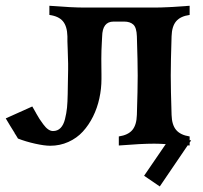

<svg xmlns="http://www.w3.org/2000/svg" viewBox="-30 -510 715 675"><path d="M156.2 -49.3Q172.4 -49.3 182.9 -60.1Q193.4 -70.8 198.5 -91.3Q203.6 -111.8 205.6 -131.3Q207.5 -150.9 208 -179.2Q208 -195.3 208.7 -222.2Q209.5 -249 209.5 -264.2V-286.6Q209.5 -303.2 208 -336.7Q206.5 -370.1 207 -382.3Q206.1 -417.5 191.2 -435.3Q176.3 -453.1 143.6 -457.5V-489.7Q223.1 -483.4 268.1 -483.4H512.2Q557.6 -483.4 636.7 -489.7V-457.5Q604.5 -453.1 589.4 -435.3Q574.2 -417.5 573.2 -382.3Q570.3 -291.5 570.3 -244.1Q570.3 -196.8 573.2 -106Q574.2 -70.8 589.4 -53Q604.5 -35.2 636.7 -30.3V-17.1L642.1 -16.6L636.7 -8.8V1.5Q634.3 1 629.9 1L531.7 145.5L476.6 107.9L552.7 -3.4Q527.3 -4.9 512.2 -4.9Q467.3 -4.9 387.7 1.5V-30.3Q420.4 -35.2 435.3 -53Q450.2 -70.8 451.2 -106Q454.1 -196.8 454.1 -244.1Q454.1 -291.5 451.2 -382.3Q450.2 -413.1 438.7 -423.6Q427.2 -434.1 406.7 -434.1H369.1Q330.1 -434.1 329.1 -381.8Q329.1 -378.9 328.6 -372.6Q328.1 -366.2 328.1 -362.8V-363.3Q326.2 -331.1 326.2 -303.2Q326.2 -297.9 326.4 -278.3Q326.7 -258.8 326.7 -250V-231.9Q326.7 -197.8 319.3 -164.1Q312 -130.4 297.1 -100.3Q282.2 -70.3 261.2 -47.4Q240.2 -24.4 210.4 -11Q180.7 2.4 146.5 2.4Q126 2.4 93.3 -4.9Q60.5 -12.2 33.2 -22.9Q31.2 -26.9 26.4 -34.2Q21.5 -41.5 21 -42.5H21.5Q6.3 -66.4 -9.8 -93.8L83.5 -135.7L97.2 -111.8L96.7 -112.3Q104.5 -98.6 108.9 -91.8Q113.3 -85 122.1 -73Q130.9 -61 139.4 -55.2Q147.9 -49.3 156.2 -49.3Z"/></svg>

Font: Flanker
Style: Bold
Weight: 700
Designer: Flanker
Foundry: Flanker
Version: Version 2.021